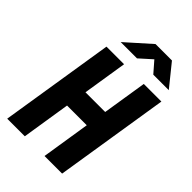

<svg xmlns="http://www.w3.org/2000/svg" viewBox="-275 -1053 1157 1157"><g transform="rotate(45 303.0 -475.0)"><path d="M22 0 138 -730H288L243 -446H411L456 -730H606L490 0H340L389 -311H221L172 0ZM179 -810 336 -950H476L589 -810H457L396 -880L318 -810Z"/></g></svg>

Font: JetBrains Mono ExtraBold
Style: Italic
Weight: 800
Italic angle: -9°
Monospace: yes
Designer: Philipp Nurullin, Konstantin Bulenkov
Foundry: JetBrains
Version: Version 2.305; ttfautohint (v1.8.4.7-5d5b)